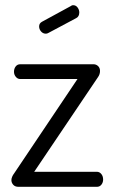

<svg xmlns="http://www.w3.org/2000/svg" viewBox="-20 -721 441 741"><path d="M167 -594Q162 -591 157 -591Q146 -591 138.5 -599.5Q131 -608 131 -619Q131 -631 142 -637L254 -698Q257 -701 262 -701Q273 -701 279.5 -692Q286 -683 286 -673Q286 -657 274 -651ZM354 -58Q364 -58 371 -49.5Q378 -41 378 -28Q378 -17 371.5 -8.5Q365 0 354 0H51Q38 0 31 -8Q24 -16 24 -26Q24 -32 27 -39Q30 -46 34 -51L279 -416H58Q48 -416 41 -424.5Q34 -433 34 -444Q34 -456 40.5 -464.5Q47 -473 58 -473H341Q351 -473 358.5 -466Q366 -459 366 -447Q366 -434 358 -423L112 -58Z"/></svg>

Font: AkaAcidDosis
Style: Regular
Weight: 400
Designer: Edgar Tolentino, Pablo Impallari, Igino Marini, Aka-Acid
Foundry: Edgar Tolentino, Pablo Impallari, Igino Marini, Cyberella
Version: Version 1.007